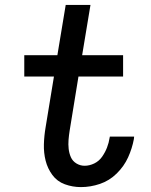

<svg xmlns="http://www.w3.org/2000/svg" viewBox="-20 -755 616 783"><path d="M310 8Q349 8 387.5 -5Q426 -18 456 -47.5Q486 -77 502.5 -113.5Q519 -150 526 -188L527 -198H428L427 -193Q424 -173 416.5 -153.5Q409 -134 396.5 -116Q384 -98 364.5 -88.5Q345 -79 325 -79Q307 -79 291.5 -88.5Q276 -98 269 -114Q262 -130 260 -148Q258 -166 259.5 -184.5Q261 -203 264 -222L300 -443H482V-530H315L349 -735H248L214 -530H79V-443H200L166 -236Q160 -201 159 -166.5Q158 -132 166 -100Q174 -68 193.5 -41.5Q213 -15 244.5 -3.5Q276 8 310 8Z"/></svg>

Font: Iosevka Sparkle Medium Oblique
Style: Regular
Weight: 500
Italic angle: -9°
Designer: Belleve Invis
Foundry: Belleve Invis
Version: Version 4.5.0; ttfautohint (v1.8.3)